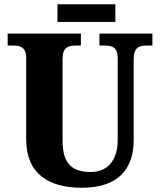

<svg xmlns="http://www.w3.org/2000/svg" viewBox="-20 -872 751 902"><path d="M250 -769H522V-852H250ZM365 10C537 10 608 -80 608 -214V-595C608 -651 636 -658 671 -658H696V-714H447V-658H471C506 -658 533 -651 533 -599V-216C533 -111 479 -64 406 -64C323 -64 274 -99 274 -210V-595C274 -651 302 -658 336 -658H360V-714H16V-658H40C75 -658 103 -651 103 -599V-218C103 -54 210 10 365 10Z"/></svg>

Font: Noto Serif Georgian SemiCondensed ExtraBold
Style: Regular
Weight: 800
Width: 4
Designer: Monotype Design Team, Akaki Razmadze
Foundry: Google LLC
Version: Version 2.003